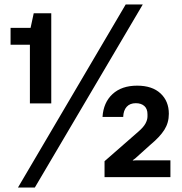

<svg xmlns="http://www.w3.org/2000/svg" viewBox="-20 -788 811 854"><path d="M113 -328V-589H27V-664H116L130 -729H208V-328ZM60 46 539 -768H615L135 46ZM445 0V-71L596 -203Q618 -222 627 -238.5Q636 -255 636 -270V-280Q636 -304 622 -316.5Q608 -329 584 -329Q558 -329 543.5 -313Q529 -297 528 -268H436Q440 -332 480.5 -369.5Q521 -407 590 -407Q657 -407 694 -372.5Q731 -338 731 -282Q731 -242 711 -210.5Q691 -179 650 -145L581 -83L571 -76V-74L587 -75H738V0Z"/></svg>

Font: Hubot Sans Medium
Style: Regular
Weight: 500
Designer: Deni Anggara
Foundry: GitHub, Inc., Subsidiary of Microsoft Corporation
Version: Version 2.000